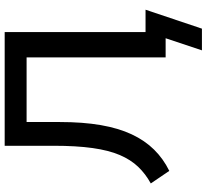

<svg xmlns="http://www.w3.org/2000/svg" viewBox="-52 -694 904 841"><g transform="rotate(-90 400.5 -273.0)"><path d="M601 159 654 0H570V-609H287V-464Q287 -362 273.5 -284Q260 -206 233 -148.5Q206 -91 166 -50.5Q126 -10 73 16L18 -65Q60 -88 91 -120.5Q122 -153 142.5 -201Q163 -249 173 -320Q183 -391 183 -491V-705H681V-88H779L696 159Z"/></g></svg>

Font: Nunito Sans 8pt SemiBold
Style: Regular
Weight: 600
Version: Version 3.101;gftools[0.9.27]